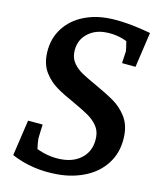

<svg xmlns="http://www.w3.org/2000/svg" viewBox="-83 -786 728 868"><g transform="rotate(10 281.5 -352.5)"><path d="M28 -36 67 -201 135 -195Q134 -186 131 -165Q128 -144 127 -130Q127 -110 131 -82Q187 -55 246 -55Q307 -55 345 -89Q383 -123 383 -182Q383 -212 366.5 -235Q350 -258 325.5 -275Q301 -292 257 -317Q206 -345 174 -368Q142 -391 120 -425.5Q98 -460 98 -507Q98 -572 130 -620.5Q162 -669 217.5 -694.5Q273 -720 341 -720Q421 -720 541 -687L503 -525L440 -531Q448 -582 448 -586Q448 -594 442 -632Q396 -655 342 -655Q290 -655 254.5 -624Q219 -593 219 -540Q219 -512 235 -490Q251 -468 275 -452Q299 -436 342 -412Q395 -382 428 -358.5Q461 -335 484 -299Q507 -263 507 -214Q507 -142 471.5 -90Q436 -38 375 -11.5Q314 15 241 15Q123 15 28 -36Z"/></g></svg>

Font: Andada Pro SemiBold
Style: Italic
Weight: 600
Italic angle: -6.99998°
Designer: Carolina Giovagnoli
Foundry: Huerta Tipografica
Version: Version 3.005